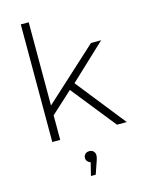

<svg xmlns="http://www.w3.org/2000/svg" viewBox="-144 -825 877 1170"><g transform="rotate(-15 294.0 -240.5)"><path d="M144 -144 145 -207 490 -522H554L325 -307L295 -282ZM106 0V-742H156V0ZM514 0 286 -286 320 -323 576 0ZM280 261 305 159 309 180Q294 180 283.5 170Q273 160 273 146Q273 131 283 121.5Q293 112 309 112Q326 112 335.5 122.5Q345 133 345 146Q345 155 342.5 165Q340 175 336 186L310 261Z"/></g></svg>

Font: Modern
Style: Regular
Weight: 300
Designer: Julieta Ulanovsky
Foundry: Julieta Ulanovsky
Version: Version 8.000